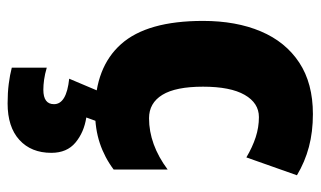

<svg xmlns="http://www.w3.org/2000/svg" viewBox="-189 -414 843 505"><g transform="rotate(90 232.5 -161.5)"><path d="M273 10Q157 10 96 -58.5Q35 -127 35 -274Q35 -361 62.5 -426Q90 -491 144.5 -527Q199 -563 280 -563Q327 -563 366.5 -552.5Q406 -542 441 -521L394 -388Q367 -404 341 -412.5Q315 -421 288 -421Q251 -421 229.5 -383.5Q208 -346 208 -274Q208 -202 229.5 -167Q251 -132 291 -132Q360 -132 426 -181V-39Q394 -15 356.5 -2.5Q319 10 273 10ZM382 125Q382 178 348 209Q314 240 252 240Q224 240 200.5 237Q177 234 158 229V137Q175 142 189.5 144Q204 146 216 146Q254 146 254 118Q254 85 187 78L220 0H301L289 33Q328 39 355 61.5Q382 84 382 125Z"/></g></svg>

Font: Noto Sans Thai Cond Blk
Style: Regular
Weight: 900
Width: 3
Designer: Monotype Design Team
Foundry: Monotype Imaging Inc.
Version: Version 2.002; ttfautohint (v1.8.4.7-5d5b)